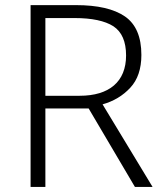

<svg xmlns="http://www.w3.org/2000/svg" viewBox="-20 -734 640 754"><path d="M100.1 -713.9V0H158.2V-308.1H328.1L509.8 0H579.1L382.8 -324.2C426.3 -336.4 462.9 -358.4 491.7 -389.6C520.5 -420.4 535.2 -463.4 535.2 -518.1C535.2 -589.4 513.7 -639.6 470.7 -669.4C427.2 -699.2 363.3 -713.9 277.8 -713.9ZM272.9 -663.1C340.8 -663.1 391.6 -652.3 425.3 -630.9C458.5 -608.9 475.1 -570.8 475.1 -516.1C475.1 -413.1 408.7 -357.9 293 -357.9H158.2V-663.1Z"/></svg>

Font: Noto Reveo Sans
Style: Regular
Weight: 300
Designer: Monotype Design Team
Foundry: Monotype Imaging Inc.
Version: Version 2.007